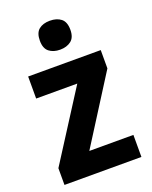

<svg xmlns="http://www.w3.org/2000/svg" viewBox="-142 -839 726 917"><g transform="rotate(-20 220.5 -380.5)"><path d="M415 0H24V-85L247 -434H38V-546H407V-453L191 -112H415ZM226 -761Q261 -761 282.5 -744Q304 -727 304 -687Q304 -648 282 -631Q260 -614 226 -614Q192 -614 170.5 -631Q149 -648 149 -687Q149 -727 170 -744Q191 -761 226 -761Z"/></g></svg>

Font: Noto Sans Devanagari UI SemiCondensed
Style: Bold
Weight: 700
Width: 4
Designer: Jelle Bosma - Monotype Design Team
Foundry: Monotype Imaging Inc.
Version: Version 2.004; ttfautohint (v1.8.4.7-5d5b)